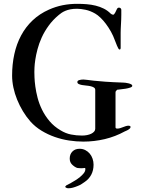

<svg xmlns="http://www.w3.org/2000/svg" viewBox="-20 -732 748 1007"><path d="M43.5 -335.4Q43.5 -395 55.2 -448.2Q66.9 -501.5 90.8 -546.1Q114.7 -590.8 151.1 -625.2Q187.5 -659.7 236.8 -681.6Q272 -697.3 308.6 -704.6Q345.2 -711.9 384.8 -711.9Q409.7 -711.9 434.3 -710Q459 -708 481.7 -702.4Q504.4 -696.8 524.4 -686.8Q544.4 -676.8 560.5 -660.6Q567.4 -654.8 573.7 -654.8Q576.2 -654.8 579.1 -658.2Q582 -661.6 584.5 -666.3Q586.9 -670.9 589.1 -675.8Q591.3 -680.7 592.8 -683.6Q596.7 -691.9 603.5 -691.9Q609.4 -691.9 612.3 -689Q615.2 -686 616.2 -681.6V-654.8Q616.2 -643.1 615.7 -630.1Q615.2 -617.2 614.5 -604.7Q613.8 -592.3 613.3 -580.8Q612.8 -569.3 612.8 -561V-481.4Q612.8 -472.2 606.9 -472.2Q604 -472.2 600.6 -478Q597.2 -483.9 593.8 -491.9Q590.3 -500 587.4 -508.1Q584.5 -516.1 582.5 -520.5Q574.2 -543.9 561.8 -566.2Q549.3 -588.4 535.4 -606.9Q521.5 -625.5 506.8 -639.4Q492.2 -653.3 479.5 -660.6Q454.1 -675.3 428.7 -680.7Q403.3 -686 384.8 -686Q364.3 -686 349.4 -683.1Q334.5 -680.2 323 -675.3Q311.5 -670.4 303.2 -664.8Q294.9 -659.2 288.6 -653.8Q256.8 -627.4 234.9 -596.9Q212.9 -566.4 198.7 -535.2Q184.6 -503.9 176.8 -474.1Q168.9 -444.3 165.3 -419.9Q161.6 -395.5 160.9 -378.2Q160.2 -360.8 160.2 -355Q160.2 -346.7 160.9 -326.2Q161.6 -305.7 165.3 -278.3Q168.9 -251 177.2 -219Q185.5 -187 200.9 -155.8Q216.3 -124.5 240 -96.4Q263.7 -68.4 297.9 -48.3Q324.2 -32.2 352.3 -26.6Q380.4 -21 410.2 -21Q423.3 -21 436 -23.4Q448.7 -25.9 458.3 -30.5Q467.8 -35.2 473.6 -41.7Q479.5 -48.3 479.5 -56.6V-260.3Q479.5 -268.6 472.7 -272.9Q465.8 -277.3 455.3 -279.8Q444.8 -282.2 432.6 -283.2Q420.4 -284.2 409.9 -286.1Q399.4 -288.1 392.6 -291.5Q385.7 -294.9 385.7 -301.8Q385.7 -309.1 395.8 -312Q405.8 -314.9 417.5 -314.9Q423.8 -314.9 436 -313.2Q448.2 -311.5 471.7 -308.8Q495.1 -306.2 532.5 -303.5Q569.8 -300.8 626.5 -298.8Q630.4 -298.8 638.4 -297.9Q646.5 -296.9 654.3 -294.9Q662.1 -293 668 -289.8Q673.8 -286.6 673.8 -282.2Q673.8 -276.4 663.1 -272.7Q652.3 -269 638.7 -266.8Q625 -264.6 612.1 -263.4Q599.1 -262.2 594.2 -261.2Q588.9 -255.9 587.4 -253.4Q585.9 -251 585.9 -246.6V-64Q585.9 -57.6 595.2 -57.6Q603.5 -57.6 610.8 -60.1Q618.2 -62.5 625.2 -65.2Q632.3 -67.9 639.4 -70.3Q646.5 -72.8 654.3 -72.8Q658.2 -72.8 661.4 -71.5Q664.6 -70.3 664.6 -65.9Q664.6 -61.5 660.6 -57.6Q656.7 -53.7 651.6 -50.8Q646.5 -47.9 641.6 -45.9Q636.7 -43.9 634.8 -43Q585 -15.6 529.5 -2.4Q474.1 10.7 417 10.7Q380.4 10.7 342 4.9Q303.7 -1 267.3 -13.7Q231 -26.4 198 -46.4Q165 -66.4 139.6 -94.7Q117.7 -119.6 100.1 -148.9Q82.5 -178.2 69.8 -209.5Q57.1 -240.7 50.3 -272.9Q43.5 -305.2 43.5 -335.4ZM321.3 248.5Q322.3 247.6 323.2 245.8Q324.2 244.1 327.1 240.7Q335.4 236.3 341.3 233.2Q347.2 230 351.6 228Q352.5 227.1 353.5 226.6Q362.3 221.7 375 213.9Q387.7 206.1 399.4 196.5Q411.1 187 419.4 176.5Q427.7 166 427.7 154.8Q427.7 153.3 427.2 151.1Q426.8 148.9 424.3 148.9Q419.9 149.4 415.5 149.9Q411.1 150.4 406.7 150.4Q400.9 150.4 395.8 149.9Q390.6 149.4 385.7 148.9Q383.3 148.4 379.2 146.5Q375 144.5 370.8 141.6Q366.7 138.7 362.8 135.5Q358.9 132.3 356.9 129.9Q345.7 118.2 345.7 99.6Q345.7 76.7 359.9 62.5Q374 48.3 397.5 48.3Q414.1 48.3 427.7 55.4Q441.4 62.5 450.9 74Q460.4 85.4 465.6 100.6Q470.7 115.7 470.7 131.8Q470.7 161.1 458.7 184.1Q446.8 207 424.3 222.2Q416.5 227.5 408 233.2Q399.4 238.8 388.2 243.2Q374 249 362.3 252.2Q350.6 255.4 338.9 255.4Q335 255.4 331.5 254.6Q328.1 253.9 321.3 248.5Z"/></svg>

Font: IM FELL French Canon
Style: Regular
Weight: 400
Designer: Igino Marini
Foundry: Igino Marini,
Version: 3.00